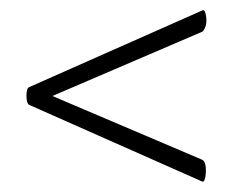

<svg xmlns="http://www.w3.org/2000/svg" viewBox="-20 -375 447 370"><path d="M370 -67Q379 -62 376 -35Q374 -24 370 -25L36 -173Q31 -176 31 -190.5Q31 -205 36 -207L370 -355Q374 -357 376 -349Q381 -329 372 -316Q371 -315 370 -314L81 -190Z"/></svg>

Font: Cormorant SC
Style: Regular
Weight: 400
Designer: Christian Thalmann (Catharsis Fonts)
Version: Version 1.000;PS 002.000;hotconv 1.0.88;makeotf.lib2.5.64775